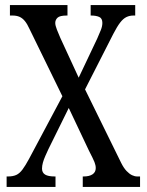

<svg xmlns="http://www.w3.org/2000/svg" viewBox="-20 -734 577 754"><path d="M6 0V-41H11Q31 -41 44 -47Q57 -53 68.5 -68.5Q80 -84 94 -110L225 -356L96 -620Q87 -640 77.5 -651.5Q68 -663 56.5 -668Q45 -673 29 -673H19V-714H245V-673H242Q215 -673 206 -664.5Q197 -656 197 -644Q197 -634 203.5 -617.5Q210 -601 217 -585L289 -429L362 -583Q370 -601 376 -616Q382 -631 382 -644Q382 -662 369.5 -667.5Q357 -673 338 -673H336V-714H511V-673H504Q489 -673 476.5 -667Q464 -661 452 -645.5Q440 -630 425 -601L314 -383L456 -94Q466 -74 477 -62.5Q488 -51 498.5 -46Q509 -41 519 -41H530V0H305V-41H308Q331 -41 343.5 -49.5Q356 -58 356 -74Q356 -85 351 -97.5Q346 -110 329 -143L250 -310L170 -148Q164 -135 158 -121.5Q152 -108 148.5 -95.5Q145 -83 145 -72Q145 -56 157 -48.5Q169 -41 195 -41H198V0Z"/></svg>

Font: Noto Serif Khmer ExtraCondensed
Style: Regular
Weight: 400
Width: 2
Designer: Danh Hong and the Monotype Design Team
Foundry: Monotype Imaging Inc.
Version: Version 2.004